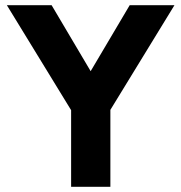

<svg xmlns="http://www.w3.org/2000/svg" viewBox="-20 -720 699 740"><path d="M255.5 -320.8 479.9 -700H652.4L400.4 -288.4ZM254.1 -336H405.4V0H254.1ZM6.4 -700H178.9L403.3 -320.8L258.4 -288.4Z"/></svg>

Font: Oak Sans Light
Style: Regular
Weight: 400
Designer: Erik Kennedy, Walven
Foundry: Erik Kennedy, Walven
Version: Version 1.100;Glyphs 3.1.2 (3151)